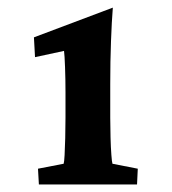

<svg xmlns="http://www.w3.org/2000/svg" viewBox="-20 -491 457 511"><path d="M273.4 -177.7Q273.4 -151.4 274.2 -124.8Q274.9 -98.1 276.4 -78.9Q277.8 -59.6 279.3 -55.2L346.7 -42L344.7 0H83.5L81.1 -42L149.4 -55.2Q150.9 -59.6 151.9 -78.1Q152.8 -96.7 153.6 -123.5Q154.3 -150.4 154.3 -177.7V-245.6Q154.3 -280.3 153.1 -312.5Q151.9 -344.7 150.4 -355.5L73.2 -338.9L70.3 -391.6L280.3 -470.7Q277.3 -433.6 275.4 -380.9Q273.4 -328.1 273.4 -267.1Z"/></svg>

Font: Lateef ExtraBold
Style: Regular
Weight: 800
Designer: SIL International
Foundry: SIL International
Version: Version 4.200